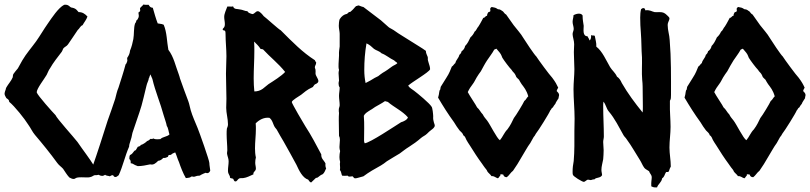

<svg xmlns="http://www.w3.org/2000/svg" viewBox="-25 -774 3569 846"><path d="M2.9 -341.8C9.8 -336.9 15.6 -334 15.6 -325.2C39.1 -306.6 84 -250 99.6 -224.6C110.4 -210 117.2 -193.4 128.9 -179.7C163.1 -139.6 196.3 -98.6 227.5 -55.7C235.4 -44.9 245.1 -39.1 252.9 -30.3C261.7 -17.6 269.5 -3.9 280.3 7.8C288.1 10.7 290 14.6 300.8 14.6C303.7 14.6 309.6 9.8 313.5 8.8C325.2 5.9 343.8 7.8 358.4 7.8C365.2 7.8 376 7.8 388.7 -1C395.5 -3.9 402.3 -1 402.3 -12.7C402.3 -23.4 398.4 -33.2 391.6 -40C368.2 -78.1 340.8 -112.3 316.4 -148.4C299.8 -169.9 224.6 -252.9 219.7 -266.6C209 -277.3 139.6 -354.5 136.7 -367.2C136.7 -383.8 170.9 -426.8 180.7 -444.3C185.5 -453.1 188.5 -463.9 195.3 -472.7C210 -499 229.5 -522.5 247.1 -545.9C250 -549.8 251 -554.7 252.9 -558.6C257.8 -567.4 268.6 -569.3 274.4 -578.1C288.1 -598.6 302.7 -619.1 317.4 -641.6C326.2 -648.4 328.1 -659.2 338.9 -663.1C345.7 -675.8 355.5 -686.5 360.4 -701.2C348.6 -713.9 337.9 -720.7 321.3 -720.7C314.5 -727.5 311.5 -736.3 293 -740.2C281.2 -740.2 280.3 -755.9 257.8 -752.9C232.4 -740.2 203.1 -695.3 185.5 -669.9C167 -643.6 153.3 -619.1 134.8 -592.8C115.2 -565.4 90.8 -538.1 73.2 -507.8C66.4 -496.1 60.5 -484.4 53.7 -472.7C46.9 -463.9 39.1 -456.1 34.2 -448.2C31.2 -443.4 32.2 -438.5 31.2 -433.6C24.4 -417 11.7 -404.3 2.9 -388.7C0 -383.8 1 -378.9 -2 -374C-2.9 -370.1 -4.9 -366.2 -4.9 -361.3C-4.9 -353.5 0 -348.6 2.9 -341.8Z M381.8 -37.1C382.8 -34.2 383.8 -29.3 383.8 -22.5C383.8 -15.6 383.8 -10.7 384.8 -5.9C387.7 -2.9 393.6 -2 397.5 -2C401.4 -2 405.3 -2.9 409.2 -3.9C414.1 -1 419.9 1 424.8 1C429.7 1 433.6 -1 438.5 -3.9C442.4 1 452.1 0 459 2.9C462.9 0 466.8 -2 471.7 -2C476.6 -2 473.6 5.9 484.4 5.9C489.3 5.9 493.2 1 498 -2C516.6 -42 525.4 -85.9 543.9 -127.9C543.9 -142.6 553.7 -157.2 558.6 -188.5C571.3 -228.5 586.9 -268.6 598.6 -308.6C605.5 -332 610.4 -356.4 616.2 -378.9C619.1 -389.6 621.1 -402.3 626 -413.1C628.9 -419.9 629.9 -422.9 630.9 -429.7C633.8 -432.6 630.9 -430.7 637.7 -446.3L646.5 -425.8C659.2 -371.1 681.6 -320.3 696.3 -265.6C700.2 -251 707 -235.4 710 -218.8C716.8 -210 717.8 -192.4 721.7 -181.6C710.9 -170.9 692.4 -171.9 681.6 -161.1C676.8 -161.1 672.9 -160.2 668 -160.2C661.1 -160.2 655.3 -161.1 650.4 -164.1C648.4 -162.1 644.5 -161.1 637.7 -162.1C633.8 -159.2 633.8 -156.2 623 -152.3C619.1 -147.5 602.5 -135.7 595.7 -135.7C592.8 -128.9 588.9 -129.9 582 -127L573.2 -112.3C561.5 -109.4 564.5 -98.6 547.9 -90.8C544.9 -87.9 544.9 -77.1 544.9 -73.2C549.8 -70.3 551.8 -63.5 550.8 -54.7C561.5 -54.7 561.5 -48.8 582 -42C600.6 -42 618.2 -45.9 636.7 -49.8C651.4 -45.9 661.1 -54.7 671.9 -65.4C682.6 -66.4 687.5 -71.3 694.3 -78.1C705.1 -77.1 707 -80.1 714.8 -83C717.8 -86.9 712.9 -91.8 728.5 -91.8C732.4 -96.7 739.3 -99.6 747.1 -102.5C753.9 -87.9 756.8 -74.2 763.7 -59.6C770.5 -39.1 782.2 -8.8 793.9 10.7C800.8 9.8 806.6 9.8 812.5 7.8C815.4 6.8 816.4 1 828.1 4.9C836.9 4.9 837.9 0 853.5 0C857.4 0 859.4 -3.9 863.3 -4.9C868.2 -7.8 874 -9.8 880.9 -12.7C887.7 -9.8 896.5 -9.8 901.4 -22.5C900.4 -34.2 897.5 -44.9 897.5 -55.7C897.5 -67.4 853.5 -191.4 845.7 -210C835 -236.3 823.2 -261.7 815.4 -288.1C811.5 -300.8 809.6 -315.4 804.7 -328.1C792 -362.3 779.3 -395.5 767.6 -429.7C767.6 -432.6 766.6 -433.6 762.7 -446.3C748 -484.4 741.2 -522.5 716.8 -554.7C710 -590.8 710.9 -630.9 696.3 -665C689.5 -668 689.5 -668 669.9 -670.9C661.1 -693.4 655.3 -715.8 648.4 -739.3L646.5 -740.2C639.6 -740.2 634.8 -744.1 629.9 -752.9C622.1 -752 614.3 -752.9 606.4 -753.9C603.5 -747.1 591.8 -742.2 591.8 -735.4C591.8 -730.5 596.7 -725.6 585 -718.8C585 -710 589.8 -703.1 583 -692.4C582 -688.5 578.1 -685.5 575.2 -682.6C575.2 -675.8 573.2 -675.8 570.3 -670.9C563.5 -652.3 566.4 -622.1 562.5 -601.6C559.6 -585.9 554.7 -566.4 547.9 -550.8C546.9 -540 543.9 -531.2 535.2 -518.6L536.1 -505.9C533.2 -499 533.2 -494.1 528.3 -490.2C519.5 -456.1 507.8 -421.9 497.1 -387.7C490.2 -372.1 487.3 -356.4 482.4 -337.9C471.7 -305.7 460.9 -274.4 449.2 -242.2C426.8 -171.9 405.3 -103.5 381.8 -37.1Z M968.8 -624C968.8 -589.8 972.7 -558.6 972.7 -526.4C972.7 -500 970.7 -475.6 970.7 -449.2C970.7 -413.1 972.7 -377 972.7 -338.9C972.7 -326.2 971.7 -311.5 971.7 -298.8C971.7 -275.4 979.5 -251 979.5 -226.6C979.5 -218.8 977.5 -214.8 974.6 -207C973.6 -199.2 973.6 -191.4 973.6 -182.6C973.6 -159.2 976.6 -134.8 976.6 -111.3C976.6 -106.4 974.6 -100.6 975.6 -95.7C977.5 -84 982.4 -75.2 982.4 -63.5C982.4 -48.8 979.5 -37.1 979.5 -22.5C979.5 -3.9 989.3 -2.9 988.3 8.8C992.2 12.7 995.1 10.7 1002 13.7C1005.9 17.6 1004.9 25.4 1012.7 25.4C1019.5 25.4 1021.5 16.6 1028.3 12.7C1033.2 9.8 1040 11.7 1046.9 10.7C1062.5 8.8 1076.2 1 1091.8 -5.9C1088.9 -17.6 1102.5 -18.6 1102.5 -31.2C1102.5 -40 1099.6 -47.9 1099.6 -56.6C1099.6 -65.4 1100.6 -73.2 1102.5 -80.1C1099.6 -92.8 1098.6 -107.4 1098.6 -120.1C1098.6 -150.4 1102.5 -175.8 1102.5 -206.1C1102.5 -213.9 1102.5 -221.7 1101.6 -230.5C1117.2 -246.1 1137.7 -257.8 1162.1 -254.9C1176.8 -244.1 1177.7 -225.6 1186.5 -212.9C1189.5 -209 1191.4 -206.1 1194.3 -203.1C1205.1 -184.6 1213.9 -167 1224.6 -150.4C1244.1 -116.2 1262.7 -82 1281.2 -47.9C1292 -24.4 1307.6 9.8 1333 17.6C1337.9 24.4 1338.9 27.3 1345.7 30.3C1352.5 23.4 1360.4 16.6 1367.2 9.8C1378.9 9.8 1377 2 1397.5 -6.8C1405.3 -13.7 1408.2 -24.4 1412.1 -32.2C1409.2 -37.1 1408.2 -44.9 1409.2 -53.7C1402.3 -68.4 1389.6 -74.2 1390.6 -93.8C1368.2 -135.7 1346.7 -177.7 1320.3 -217.8C1314.5 -226.6 1260.7 -318.4 1260.7 -324.2C1260.7 -332 1293.9 -350.6 1301.8 -356.4C1316.4 -367.2 1325.2 -377.9 1353.5 -390.6C1356.4 -393.6 1357.4 -397.5 1360.4 -400.4C1365.2 -405.3 1375 -404.3 1377.9 -416C1377.9 -428.7 1365.2 -438.5 1365.2 -451.2C1365.2 -456.1 1366.2 -460.9 1365.2 -465.8C1365.2 -469.7 1362.3 -473.6 1362.3 -477.5C1362.3 -485.4 1368.2 -488.3 1368.2 -499C1365.2 -502.9 1363.3 -504.9 1362.3 -508.8C1307.6 -543.9 1265.6 -586.9 1211.9 -640.6C1204.1 -643.6 1146.5 -696.3 1136.7 -703.1C1131.8 -710 1119.1 -724.6 1111.3 -724.6C1100.6 -724.6 1097.7 -712.9 1086.9 -711.9C1078.1 -714.8 1068.4 -716.8 1065.4 -724.6C1054.7 -724.6 1043.9 -731.4 1032.2 -732.4C1021.5 -735.4 1005.9 -731.4 1002 -746.1C995.1 -743.2 992.2 -746.1 976.6 -745.1C971.7 -730.5 962.9 -714.8 962.9 -699.2C962.9 -688.5 965.8 -678.7 965.8 -668C965.8 -649.4 956.1 -651.4 956.1 -643.6C961.9 -634.8 968.8 -647.5 968.8 -624ZM1092.8 -428.7C1092.8 -468.8 1095.7 -507.8 1095.7 -549.8C1095.7 -564.5 1095.7 -576.2 1094.7 -590.8C1105.5 -580.1 1115.2 -571.3 1123 -558.6L1133.8 -556.6C1165 -522.5 1201.2 -495.1 1231.4 -457C1215.8 -439.5 1179.7 -417 1158.2 -403.3C1149.4 -396.5 1141.6 -389.6 1132.8 -382.8C1122.1 -375 1109.4 -371.1 1095.7 -371.1C1093.8 -389.6 1092.8 -408.2 1092.8 -428.7Z M1468.8 -465.8C1467.8 -460.9 1466.8 -457 1466.8 -452.1C1466.8 -441.4 1468.8 -429.7 1468.8 -418.9C1467.8 -414.1 1466.8 -410.2 1466.8 -407.2C1466.8 -400.4 1467.8 -393.6 1471.7 -388.7C1471.7 -376 1468.8 -364.3 1468.8 -351.6C1468.8 -336.9 1471.7 -325.2 1471.7 -310.5C1471.7 -303.7 1467.8 -298.8 1467.8 -291C1467.8 -284.2 1467.8 -279.3 1468.8 -276.4C1467.8 -264.6 1467.8 -254.9 1467.8 -244.1C1467.8 -220.7 1468.8 -198.2 1468.8 -174.8C1471.7 -169.9 1472.7 -164.1 1472.7 -157.2C1472.7 -146.5 1470.7 -136.7 1470.7 -126C1470.7 -120.1 1471.7 -114.3 1473.6 -108.4C1471.7 -99.6 1470.7 -90.8 1470.7 -82C1470.7 -75.2 1471.7 -68.4 1473.6 -60.5C1470.7 -48.8 1475.6 -37.1 1472.7 -24.4C1479.5 -17.6 1478.5 -6.8 1482.4 0C1489.3 1 1497.1 1 1506.8 0C1510.7 2.9 1507.8 5.9 1527.3 2.9C1532.2 2.9 1532.2 11.7 1540 11.7C1548.8 11.7 1555.7 7.8 1576.2 2.9C1600.6 -15.6 1627 -30.3 1653.3 -44.9C1662.1 -49.8 1670.9 -56.6 1679.7 -63.5C1698.2 -75.2 1716.8 -85.9 1736.3 -97.7C1751 -108.4 1762.7 -118.2 1777.3 -127C1795.9 -138.7 1813.5 -151.4 1830.1 -166C1837.9 -172.9 1848.6 -176.8 1856.4 -184.6C1863.3 -191.4 1868.2 -196.3 1875 -201.2C1881.8 -206.1 1890.6 -212.9 1890.6 -220.7C1891.6 -225.6 1881.8 -239.3 1883.8 -261.7C1883.8 -267.6 1880.9 -301.8 1876 -304.7C1868.2 -318.4 1815.4 -362.3 1799.8 -374C1791 -380.9 1780.3 -385.7 1773.4 -396.5C1789.1 -412.1 1865.2 -455.1 1870.1 -468.8C1870.1 -487.3 1857.4 -505.9 1860.4 -518.6C1860.4 -526.4 1851.6 -535.2 1851.6 -549.8C1842.8 -556.6 1833 -562.5 1822.3 -569.3L1752 -613.3C1737.3 -622.1 1722.7 -631.8 1709 -641.6C1702.1 -646.5 1693.4 -649.4 1687.5 -654.3C1675.8 -664.1 1665 -673.8 1653.3 -684.6C1627 -705.1 1602.5 -723.6 1576.2 -743.2C1569.3 -744.1 1564.5 -747.1 1555.7 -750C1550.8 -750 1547.9 -747.1 1543.9 -747.1C1536.1 -740.2 1534.2 -734.4 1518.6 -721.7C1509.8 -721.7 1508.8 -715.8 1503.9 -712.9C1491.2 -710.9 1480.5 -703.1 1471.7 -689.5C1468.8 -682.6 1467.8 -667 1467.8 -660.2C1467.8 -648.4 1471.7 -635.7 1471.7 -625V-569.3C1470.7 -557.6 1467.8 -548.8 1468.8 -529.3C1468.8 -517.6 1466.8 -504.9 1466.8 -493.2C1466.8 -484.4 1465.8 -474.6 1468.8 -465.8ZM1608.4 -290C1615.2 -293 1621.1 -298.8 1627.9 -302.7C1642.6 -311.5 1655.3 -317.4 1670.9 -328.1C1675.8 -328.1 1679.7 -325.2 1683.6 -325.2C1711.9 -300.8 1748 -285.2 1772.5 -256.8C1769.5 -246.1 1752.9 -238.3 1742.2 -235.4C1713.9 -217.8 1606.4 -145.5 1582 -142.6C1580.1 -146.5 1579.1 -150.4 1579.1 -153.3C1579.1 -191.4 1581.1 -227.5 1578.1 -263.7C1583 -274.4 1591.8 -279.3 1608.4 -290ZM1580.1 -465.8C1580.1 -504.9 1583 -543 1589.8 -583C1604.5 -576.2 1611.3 -569.3 1623 -558.6C1633.8 -550.8 1645.5 -549.8 1656.2 -539.1C1675.8 -532.2 1692.4 -516.6 1711.9 -507.8C1714.8 -502.9 1724.6 -500 1725.6 -495.1C1717.8 -488.3 1710 -486.3 1703.1 -481.4C1688.5 -470.7 1676.8 -461.9 1661.1 -453.1C1654.3 -449.2 1648.4 -443.4 1641.6 -438.5C1634.8 -435.5 1630.9 -433.6 1626 -430.7C1613.3 -422.9 1600.6 -415 1585.9 -408.2C1582 -426.8 1580.1 -445.3 1580.1 -465.8Z M1975.6 -235.4C1983.4 -222.7 1991.2 -210 2000 -199.2C2006.8 -191.4 2013.7 -188.5 2016.6 -177.7C2023.4 -174.8 2027.3 -164.1 2030.3 -157.2C2034.2 -149.4 2040 -141.6 2044.9 -133.8C2062.5 -105.5 2080.1 -78.1 2099.6 -51.8C2103.5 -46.9 2106.4 -41 2111.3 -35.2C2115.2 -30.3 2120.1 -25.4 2123 -17.6C2127.9 -10.7 2135.7 -5.9 2140.6 2C2153.3 1 2158.2 8.8 2168.9 11.7C2173.8 8.8 2174.8 2.9 2179.7 0C2179.7 -2.9 2175.8 -8.8 2192.4 -4.9C2194.3 2.9 2199.2 6.8 2208 6.8C2218.8 -1 2224.6 -13.7 2235.4 -21.5C2242.2 -32.2 2248 -40 2254.9 -50.8C2261.7 -61.5 2266.6 -71.3 2273.4 -82C2285.2 -100.6 2298.8 -127 2311.5 -143.6C2312.5 -145.5 2325.2 -168 2326.2 -169.9C2330.1 -174.8 2333 -177.7 2335.9 -184.6C2346.7 -197.3 2396.5 -277.3 2399.4 -287.1C2404.3 -291 2404.3 -297.9 2411.1 -300.8C2414.1 -305.7 2417 -311.5 2421.9 -316.4C2424.8 -325.2 2431.6 -333 2436.5 -341.8C2435.5 -345.7 2438.5 -350.6 2438.5 -355.5C2438.5 -362.3 2432.6 -368.2 2427.7 -373C2428.7 -377.9 2431.6 -382.8 2434.6 -387.7C2427.7 -402.3 2422.9 -412.1 2408.2 -431.6C2396.5 -443.4 2345.7 -512.7 2337.9 -525.4C2331.1 -530.3 2288.1 -594.7 2281.2 -606.4C2269.5 -627 2252.9 -643.6 2238.3 -663.1C2227.5 -677.7 2215.8 -695.3 2205.1 -710C2198.2 -712.9 2196.3 -718.8 2191.4 -723.6C2184.6 -726.6 2181.6 -733.4 2168.9 -733.4C2157.2 -741.2 2156.2 -740.2 2141.6 -743.2C2138.7 -740.2 2132.8 -741.2 2135.7 -725.6C2135.7 -722.7 2128.9 -720.7 2126 -719.7C2123 -714.8 2121.1 -710 2121.1 -704.1C2113.3 -705.1 2113.3 -695.3 2104.5 -695.3C2097.7 -683.6 2093.8 -673.8 2083 -657.2C2076.2 -650.4 2074.2 -639.6 2066.4 -634.8C2061.5 -624 2055.7 -616.2 2047.9 -609.4C2041 -594.7 2035.2 -582 2024.4 -571.3C2022.5 -561.5 2017.6 -553.7 2008.8 -547.9C2007.8 -542 2004.9 -537.1 1999 -532.2C1996.1 -517.6 1984.4 -510.7 1981.4 -496.1C1974.6 -491.2 1972.7 -484.4 1965.8 -480.5C1959 -464.8 1956.1 -453.1 1941.4 -430.7C1933.6 -418.9 1925.8 -406.2 1917 -391.6C1916 -386.7 1915 -382.8 1915 -379.9C1908.2 -373 1912.1 -364.3 1905.3 -343.8C1927.7 -305.7 1949.2 -271.5 1975.6 -235.4ZM2036.1 -368.2C2043 -382.8 2048.8 -391.6 2058.6 -404.3C2065.4 -413.1 2069.3 -422.9 2075.2 -432.6C2082 -443.4 2086.9 -451.2 2093.8 -460C2102.5 -475.6 2111.3 -493.2 2121.1 -507.8C2131.8 -524.4 2143.6 -538.1 2152.3 -554.7C2155.3 -557.6 2158.2 -556.6 2162.1 -559.6C2168.9 -550.8 2175.8 -544.9 2181.6 -535.2C2184.6 -530.3 2185.5 -526.4 2188.5 -519.5C2196.3 -506.8 2218.8 -476.6 2229.5 -465.8C2233.4 -458 2240.2 -454.1 2244.1 -447.3C2247.1 -442.4 2249 -437.5 2250 -434.6C2253.9 -430.7 2256.8 -426.8 2261.7 -422.9C2265.6 -416 2268.6 -410.2 2273.4 -403.3C2284.2 -388.7 2294.9 -377 2302.7 -349.6C2294.9 -342.8 2293 -334 2285.2 -329.1C2281.2 -319.3 2249 -265.6 2239.3 -253.9C2231.4 -238.3 2225.6 -223.6 2210.9 -204.1C2196.3 -189.5 2190.4 -170.9 2177.7 -156.2C2164.1 -164.1 2134.8 -225.6 2121.1 -243.2C2114.3 -252 2107.4 -258.8 2102.5 -269.5C2091.8 -280.3 2087.9 -292 2077.1 -300.8C2074.2 -308.6 2043.9 -352.5 2036.1 -368.2Z M2504.9 -579.1C2504.9 -564.5 2502.9 -547.9 2503.9 -533.2C2503.9 -510.7 2505.9 -491.2 2505.9 -468.8C2505.9 -440.4 2502 -411.1 2502 -380.9C2502 -337.9 2506.8 -293.9 2506.8 -251C2506.8 -232.4 2505.9 -214.8 2505.9 -196.3C2505.9 -152.3 2506.8 -108.4 2502.9 -64.5C2500 -48.8 2498 -34.2 2498 -18.6C2498 -12.7 2498 -7.8 2499 -4.9C2499 2.9 2541 27.3 2546.9 27.3C2553.7 27.3 2559.6 17.6 2566.4 17.6C2570.3 17.6 2573.2 19.5 2578.1 19.5C2582 19.5 2585.9 15.6 2593.8 16.6C2602.5 5.9 2619.1 12.7 2627.9 -2C2627.9 -8.8 2625 -16.6 2625 -25.4C2625 -41 2629.9 -55.7 2632.8 -72.3C2633.8 -85 2634.8 -97.7 2634.8 -112.3C2634.8 -124 2632.8 -135.7 2632.8 -148.4C2632.8 -157.2 2635.7 -164.1 2635.7 -172.9C2635.7 -216.8 2632.8 -260.7 2632.8 -304.7C2632.8 -311.5 2632.8 -319.3 2633.8 -326.2C2644.5 -314.5 2646.5 -295.9 2657.2 -283.2C2684.6 -251 2702.1 -213.9 2722.7 -177.7C2726.6 -170.9 2732.4 -167 2736.3 -160.2C2758.8 -129.9 2775.4 -98.6 2794.9 -68.4C2801.8 -57.6 2805.7 -45.9 2813.5 -35.2C2817.4 -30.3 2820.3 -28.3 2835 -19.5C2837.9 -8.8 2846.7 -4.9 2846.7 7.8C2846.7 18.6 2843.8 24.4 2844.7 46.9C2851.6 49.8 2854.5 52.7 2870.1 51.8C2875 36.1 2889.6 30.3 2892.6 11.7C2903.3 4.9 2903.3 -5.9 2909.2 -14.6C2912.1 -18.6 2918 -13.7 2920.9 -17.6C2924.8 -22.5 2923.8 -28.3 2930.7 -40C2930.7 -68.4 2924.8 -95.7 2924.8 -124C2924.8 -155.3 2929.7 -184.6 2929.7 -214.8C2929.7 -249 2925.8 -283.2 2926.8 -317.4V-330.1C2931.6 -336.9 2931.6 -344.7 2931.6 -355.5C2931.6 -434.6 2932.6 -516.6 2925.8 -597.7C2924.8 -620.1 2917 -640.6 2917 -663.1C2917 -677.7 2924.8 -682.6 2924.8 -693.4C2924.8 -697.3 2918.9 -702.1 2916 -705.1C2904.3 -716.8 2897.5 -720.7 2880.9 -720.7C2873 -720.7 2866.2 -719.7 2859.4 -720.7C2847.7 -722.7 2838.9 -731.4 2818.4 -728.5C2817.4 -735.4 2814.5 -738.3 2810.5 -738.3C2805.7 -738.3 2802.7 -736.3 2799.8 -733.4C2796.9 -722.7 2795.9 -710 2795.9 -696.3C2795.9 -673.8 2796.9 -652.3 2798.8 -629.9C2801.8 -593.8 2800.8 -556.6 2803.7 -521.5C2804.7 -487.3 2801.8 -456.1 2804.7 -421.9C2805.7 -411.1 2806.6 -403.3 2806.6 -392.6L2807.6 -304.7C2807.6 -295.9 2807.6 -287.1 2806.6 -278.3C2772.5 -320.3 2741.2 -362.3 2714.8 -408.2C2710 -418.9 2704.1 -429.7 2693.4 -436.5C2686.5 -453.1 2671.9 -463.9 2663.1 -478.5C2646.5 -506.8 2628.9 -548.8 2602.5 -568.4C2603.5 -586.9 2598.6 -597.7 2595.7 -616.2C2590.8 -619.1 2585.9 -616.2 2579.1 -619.1C2580.1 -611.3 2580.1 -600.6 2572.3 -595.7C2571.3 -603.5 2566.4 -607.4 2563.5 -614.3C2541 -614.3 2546.9 -644.5 2546.9 -660.2C2545.9 -672.9 2542 -682.6 2542 -706.1C2539.1 -710.9 2533.2 -713.9 2526.4 -713.9C2519.5 -713.9 2510.7 -711.9 2502 -707C2502 -696.3 2498 -688.5 2498 -677.7C2498 -667 2502.9 -657.2 2502.9 -646.5C2502.9 -638.7 2498 -631.8 2498 -624C2498 -611.3 2504.9 -595.7 2504.9 -579.1Z M3061.5 -235.4C3069.3 -222.7 3077.1 -210 3085.9 -199.2C3092.8 -191.4 3099.6 -188.5 3102.5 -177.7C3109.4 -174.8 3113.3 -164.1 3116.2 -157.2C3120.1 -149.4 3126 -141.6 3130.9 -133.8C3148.4 -105.5 3166 -78.1 3185.5 -51.8C3189.5 -46.9 3192.4 -41 3197.3 -35.2C3201.2 -30.3 3206.1 -25.4 3209 -17.6C3213.9 -10.7 3221.7 -5.9 3226.6 2C3239.3 1 3244.1 8.8 3254.9 11.7C3259.8 8.8 3260.7 2.9 3265.6 0C3265.6 -2.9 3261.7 -8.8 3278.3 -4.9C3280.3 2.9 3285.2 6.8 3293.9 6.8C3304.7 -1 3310.5 -13.7 3321.3 -21.5C3328.1 -32.2 3334 -40 3340.8 -50.8C3347.7 -61.5 3352.5 -71.3 3359.4 -82C3371.1 -100.6 3384.8 -127 3397.5 -143.6C3398.4 -145.5 3411.1 -168 3412.1 -169.9C3416 -174.8 3418.9 -177.7 3421.9 -184.6C3432.6 -197.3 3482.4 -277.3 3485.4 -287.1C3490.2 -291 3490.2 -297.9 3497.1 -300.8C3500 -305.7 3502.9 -311.5 3507.8 -316.4C3510.7 -325.2 3517.6 -333 3522.5 -341.8C3521.5 -345.7 3524.4 -350.6 3524.4 -355.5C3524.4 -362.3 3518.6 -368.2 3513.7 -373C3514.6 -377.9 3517.6 -382.8 3520.5 -387.7C3513.7 -402.3 3508.8 -412.1 3494.1 -431.6C3482.4 -443.4 3431.6 -512.7 3423.8 -525.4C3417 -530.3 3374 -594.7 3367.2 -606.4C3355.5 -627 3338.9 -643.6 3324.2 -663.1C3313.5 -677.7 3301.8 -695.3 3291 -710C3284.2 -712.9 3282.2 -718.8 3277.3 -723.6C3270.5 -726.6 3267.6 -733.4 3254.9 -733.4C3243.2 -741.2 3242.2 -740.2 3227.5 -743.2C3224.6 -740.2 3218.8 -741.2 3221.7 -725.6C3221.7 -722.7 3214.8 -720.7 3211.9 -719.7C3209 -714.8 3207 -710 3207 -704.1C3199.2 -705.1 3199.2 -695.3 3190.4 -695.3C3183.6 -683.6 3179.7 -673.8 3168.9 -657.2C3162.1 -650.4 3160.2 -639.6 3152.3 -634.8C3147.5 -624 3141.6 -616.2 3133.8 -609.4C3127 -594.7 3121.1 -582 3110.4 -571.3C3108.4 -561.5 3103.5 -553.7 3094.7 -547.9C3093.8 -542 3090.8 -537.1 3085 -532.2C3082 -517.6 3070.3 -510.7 3067.4 -496.1C3060.5 -491.2 3058.6 -484.4 3051.8 -480.5C3044.9 -464.8 3042 -453.1 3027.3 -430.7C3019.5 -418.9 3011.7 -406.2 3002.9 -391.6C3002 -386.7 3001 -382.8 3001 -379.9C2994.1 -373 2998 -364.3 2991.2 -343.8C3013.7 -305.7 3035.2 -271.5 3061.5 -235.4ZM3122.1 -368.2C3128.9 -382.8 3134.8 -391.6 3144.5 -404.3C3151.4 -413.1 3155.3 -422.9 3161.1 -432.6C3168 -443.4 3172.9 -451.2 3179.7 -460C3188.5 -475.6 3197.3 -493.2 3207 -507.8C3217.8 -524.4 3229.5 -538.1 3238.3 -554.7C3241.2 -557.6 3244.1 -556.6 3248 -559.6C3254.9 -550.8 3261.7 -544.9 3267.6 -535.2C3270.5 -530.3 3271.5 -526.4 3274.4 -519.5C3282.2 -506.8 3304.7 -476.6 3315.4 -465.8C3319.3 -458 3326.2 -454.1 3330.1 -447.3C3333 -442.4 3335 -437.5 3335.9 -434.6C3339.8 -430.7 3342.8 -426.8 3347.7 -422.9C3351.6 -416 3354.5 -410.2 3359.4 -403.3C3370.1 -388.7 3380.9 -377 3388.7 -349.6C3380.9 -342.8 3378.9 -334 3371.1 -329.1C3367.2 -319.3 3335 -265.6 3325.2 -253.9C3317.4 -238.3 3311.5 -223.6 3296.9 -204.1C3282.2 -189.5 3276.4 -170.9 3263.7 -156.2C3250 -164.1 3220.7 -225.6 3207 -243.2C3200.2 -252 3193.4 -258.8 3188.5 -269.5C3177.7 -280.3 3173.8 -292 3163.1 -300.8C3160.2 -308.6 3129.9 -352.5 3122.1 -368.2Z"/></svg>

Font: Caesar Dressing Cyrillic
Style: Regular
Weight: 400
Designer: Dathan Boardman
Foundry: Open Window
Version: Version 1.00;July 2, 2020;FontCreator 13.0.0.2642 64-bit